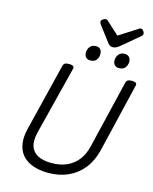

<svg xmlns="http://www.w3.org/2000/svg" viewBox="-183 -1441 1261 1578"><g transform="rotate(15 447.5 -652.5)"><path d="M383 19Q308 19 252 -1.5Q196 -22 162 -61Q128 -100 119 -158Q110 -216 129 -290L270 -863Q274 -877 285 -883.5Q296 -890 320 -890Q343 -890 354 -883Q365 -876 361 -861L215 -282Q196 -206 212.5 -158.5Q229 -111 274.5 -88.5Q320 -66 388 -66Q464 -66 520 -91.5Q576 -117 613 -165Q650 -213 666 -282L805 -863Q809 -877 820 -883.5Q831 -890 854 -890Q901 -890 894 -861L754 -273Q731 -179 679.5 -114Q628 -49 553 -15Q478 19 383 19ZM478 -963Q456 -963 442 -976.5Q428 -990 428 -1017Q428 -1045 445 -1067Q462 -1089 497 -1089Q519 -1089 532.5 -1075.5Q546 -1062 546 -1035Q547 -1006 530.5 -984.5Q514 -963 478 -963ZM723 -963Q701 -963 686.5 -976.5Q672 -990 672 -1017Q672 -1045 689.5 -1067Q707 -1089 741 -1089Q763 -1089 777.5 -1075.5Q792 -1062 792 -1035Q792 -1006 775 -984.5Q758 -963 723 -963ZM814 -1324Q826 -1324 836 -1312Q846 -1300 846 -1289Q846 -1281 843.5 -1276.5Q841 -1272 836 -1267L682 -1138Q669 -1128 656.5 -1122Q644 -1116 627 -1116Q613 -1116 603 -1123Q593 -1130 585 -1141L485 -1273Q480 -1281 479 -1286Q478 -1291 478 -1294Q478 -1306 492.5 -1315Q507 -1324 516 -1324Q526 -1324 531 -1319.5Q536 -1315 542 -1309L642 -1218L786 -1310Q794 -1314 800 -1319Q806 -1324 814 -1324Z"/></g></svg>

Font: Playwrite IS
Style: Regular
Weight: 400
Designer: Veronika Burian, José Scaglione
Foundry: TypeTogether
Version: Version 1.002